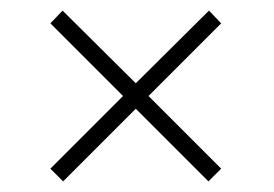

<svg xmlns="http://www.w3.org/2000/svg" viewBox="-20 -400 516 362"><path d="M374 -380 397 -356 260 -219 397 -82 373 -58 236 -195 99 -58 75 -82 212 -219 75 -356 98 -380 236 -243Z"/></svg>

Font: Open Baskerville 0.0.53
Style: Normal
Weight: 400
Designer: Isaac Moore, James Puckett, Rob Mientjes
Foundry: The Open Baskerville Project
Version: 0.0.53 (g939f078)